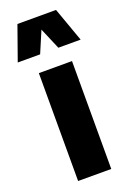

<svg xmlns="http://www.w3.org/2000/svg" viewBox="-169 -853 622 909"><g transform="rotate(-20 141.5 -398.5)"><path d="M299.8 -625H187.5L141.6 -732.9L95.7 -625H-17.1L43.9 -796.9H238.3ZM59.6 -543.5H226.6V0H59.6Z"/></g></svg>

Font: Estedad-FD ExtraBold
Style: Regular
Weight: 800
Designer: Amin Abedi
Version: Version 7.3